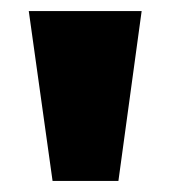

<svg xmlns="http://www.w3.org/2000/svg" viewBox="-20 -725 308 347"><path d="M75 -398 32 -705H236L194 -398Z"/></svg>

Font: Nunito Sans Black
Style: Regular
Weight: 900
Designer: Vernon Adams
Foundry: Vernon Adams
Version: Version 3.006; ttfautohint (v1.8.3)